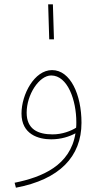

<svg xmlns="http://www.w3.org/2000/svg" viewBox="-20 -643 471 893"><path d="M209 -460H231L226 -623H204ZM54 230C256 192 359 86 359 -72C359 -202 308 -317 222 -317C140 -317 80 -204 80 -115C80 -18 159 5 218 5C265 5 303 -8 331 -23C307 127 176 181 48 207ZM104 -119C104 -203 162 -292 218 -292C295 -292 335 -176 335 -75C335 -66 335 -57 334 -49C310 -34 270 -18 225 -18C156 -18 104 -42 104 -119Z"/></svg>

Font: Noto Sans Arabic UI SmCn Th
Style: Regular
Weight: 100
Width: 4
Designer: Monotype Design Team, Nadine Chahine and Nizar Qandah
Foundry: Monotype Imaging Inc.
Version: Version 2.010